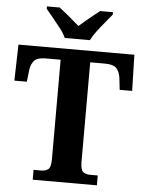

<svg xmlns="http://www.w3.org/2000/svg" viewBox="-61 -979 775 1028"><g transform="rotate(5 326.5 -465.5)"><path d="M154 0V-53H196Q218 -53 232.5 -64Q247 -75 247 -118V-653H167Q122 -653 105 -634Q88 -615 84 -582L77 -520H10L15 -714H638L643 -520H576L569 -582Q565 -615 548 -634Q531 -653 486 -653H406V-118Q406 -75 420.5 -64Q435 -53 457 -53H499V0ZM259 -771Q249 -794 228.5 -820.5Q208 -847 186.5 -873Q165 -899 149 -918V-931H218Q239 -915 271.5 -888Q304 -861 326 -841Q341 -855 361 -871.5Q381 -888 401 -904Q421 -920 435 -931H504V-918Q489 -899 467 -873Q445 -847 425 -820.5Q405 -794 394 -771Z"/></g></svg>

Font: Noto Serif Toto
Style: Bold
Weight: 700
Designer: Monotype Design Team
Foundry: Monotype Imaging Inc.
Version: Version 2.001; ttfautohint (v1.8.4.7-5d5b)